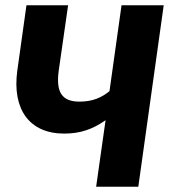

<svg xmlns="http://www.w3.org/2000/svg" viewBox="-20 -713 650 733"><path d="M444 -693 398 -365C370 -342 335 -325 284 -325C218 -325 193 -359 204 -442L240 -693H81L46 -443C26 -296 92 -203 225 -203C286 -203 333 -219 383 -254L347 0H508L605 -693Z"/></svg>

Font: Fira Sans
Style: Bold Italic
Weight: 700
Italic angle: -8°
Designer: bBox Type GmbH & Carrois Corporate GbR & Edenspiekermann AG
Foundry: bBox Type GmbH & Carrois Corporate GbR & Edenspiekermann AG
Version: Version 4.301;PS 004.301;hotconv 1.0.88;makeotf.lib2.5.64775